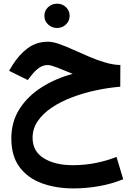

<svg xmlns="http://www.w3.org/2000/svg" viewBox="-20 -693 729 1050"><path d="M222.7 -606.4Q222.7 -634.3 242.9 -653.6Q263.2 -672.9 292 -672.9Q320.8 -672.9 340.8 -653.6Q360.8 -634.3 360.8 -606.4Q360.8 -578.6 340.8 -559.3Q320.8 -540 292 -540Q263.2 -540 242.9 -559.3Q222.7 -578.6 222.7 -606.4ZM638.2 -337.4 637.7 -218.8Q571.3 -213.4 503.4 -198.7Q435.5 -184.1 373.5 -160.6Q311.5 -137.2 262.9 -104.5Q214.4 -71.8 186.3 -30.5Q158.2 10.7 158.2 60.5Q158.2 134.3 219.5 172.4Q280.8 210.4 378.4 210.4Q444.3 210.4 506.1 197.8Q567.9 185.1 617.2 165L653.8 287.1Q590.8 313 520.5 325.2Q450.2 337.4 381.3 337.4Q287.1 337.4 210 309.6Q132.8 281.7 87.4 221.4Q42 161.1 42 64Q42 -27.3 86.9 -97.4Q131.8 -167.5 208 -215.8Q284.2 -264.2 377.9 -289.1Q329.1 -309.6 292.7 -323.5Q256.3 -337.4 242.2 -337.4Q214.8 -337.4 192.9 -321.3Q170.9 -305.2 155.3 -285.2L131.8 -255.4L29.8 -305.7L48.3 -336.4Q83.5 -393.6 131.3 -429.2Q179.2 -464.8 242.7 -464.8Q269 -464.8 304.7 -452.1Q340.3 -439.5 381.8 -420.7Q423.3 -401.9 467.3 -383.1Q511.2 -364.3 554.9 -351.3Q598.6 -338.4 638.2 -337.4Z"/></svg>

Font: Vazirmatn RD FD
Style: Bold
Weight: 700
Designer: Saber Rastikerdar
Foundry: Saber Rastikerdar
Version: Version 33.003